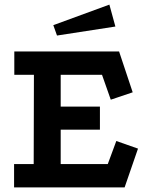

<svg xmlns="http://www.w3.org/2000/svg" viewBox="-20 -812 649 832"><path d="M42 -589H496L555 -412L460 -380L422 -488H243V-350H413V-250H243V-101H447L484 -201L578 -168L520 0H41V-101H126L127 -488H42ZM454 -792 480 -697 227 -658 211 -703Z"/></svg>

Font: Podkova
Style: Bold
Weight: 700
Designer: Ilya Yudin
Foundry: Cyreal (www.cyreal.org)
Version: Version 2.102; ttfautohint (v1.8.1.43-b0c9)